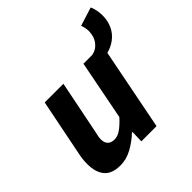

<svg xmlns="http://www.w3.org/2000/svg" viewBox="-178 -829 994 994"><g transform="rotate(-45 319.0 -332.0)"><path d="M508.3 -445.3 453.2 -496.1Q487.1 -500.8 508.7 -528.2Q530.3 -555.7 530.8 -596.5Q531 -605.5 528.3 -619.8Q525.5 -634.1 521.5 -643.4L623.7 -675.6Q631.1 -660.1 634.7 -640Q638.3 -619.9 638.3 -603.8Q638.3 -563.4 623.1 -531.1Q608 -498.7 579.1 -476.9Q550.2 -455.1 508.3 -445.3ZM154.9 12Q93.9 12 65.8 -20.9Q37.6 -53.8 37.6 -115.5Q37.6 -132.7 39.6 -150.2Q41.6 -167.6 45.6 -186.1L107.6 -496.1H244.4L185.7 -203.3Q182.5 -188.7 180.1 -177.3Q177.7 -165.8 177.7 -155.8Q177.7 -130.4 190.9 -117.5Q204 -104.6 228.1 -104.6Q250.4 -104.6 274 -120.7Q297.6 -136.7 327.4 -169.4L391.2 -496.1H527.9L430.3 0H318.9L321 -66.8H317Q284.1 -35.2 241.9 -11.6Q199.8 12 154.9 12Z"/></g></svg>

Font: Source Sans Variable
Style: Italic
Weight: 200
Italic angle: -11°
Designer: Paul D. Hunt
Foundry: Adobe Systems Incorporated
Version: Version 3.006;hotconv 1.0.111;makeotfexe 2.5.65597